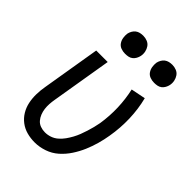

<svg xmlns="http://www.w3.org/2000/svg" viewBox="-217 -830 934 934"><g transform="rotate(45 250.0 -362.5)"><path d="M198 8Q170 8 144 1Q118 -6 97 -22Q76 -38 62.5 -60.5Q49 -83 43.5 -109Q38 -135 38.5 -163Q39 -191 44 -219L94 -520H173L121 -208Q118 -191 117 -174.5Q116 -158 118 -142Q120 -126 126 -111Q132 -96 142 -84.5Q152 -73 167 -67.5Q182 -62 199 -62Q217 -62 234.5 -68Q252 -74 266.5 -86.5Q281 -99 292 -114.5Q303 -130 312 -146.5Q321 -163 327.5 -180Q334 -197 339.5 -214.5Q345 -232 349.5 -249.5Q354 -267 357 -284Q366 -342 364 -398.5Q362 -455 350 -508L425 -523Q440 -464 442 -400.5Q444 -337 433 -273Q428 -242 419 -210Q410 -178 397 -147.5Q384 -117 365 -88Q346 -59 320.5 -36.5Q295 -14 262.5 -3Q230 8 198 8ZM404 -608Q389 -608 375.5 -613Q362 -618 354 -629.5Q346 -641 343.5 -655.5Q341 -670 343 -685Q345 -695 350.5 -705Q356 -715 364.5 -721.5Q373 -728 383.5 -730.5Q394 -733 405 -733Q420 -733 433.5 -727.5Q447 -722 455 -710.5Q463 -699 466 -684.5Q469 -670 466 -655Q464 -645 458.5 -635Q453 -625 444.5 -618.5Q436 -612 425.5 -610Q415 -608 404 -608ZM204 -608Q189 -608 175.5 -613Q162 -618 154 -629.5Q146 -641 143.5 -655.5Q141 -670 143 -685Q145 -695 150.5 -705Q156 -715 164.5 -721.5Q173 -728 183.5 -730.5Q194 -733 205 -733Q220 -733 233.5 -727.5Q247 -722 255 -710.5Q263 -699 266 -684.5Q269 -670 266 -655Q264 -645 258.5 -635Q253 -625 244.5 -618.5Q236 -612 225.5 -610Q215 -608 204 -608Z"/></g></svg>

Font: Iosevka SS18
Style: Italic
Weight: 400
Italic angle: -9°
Monospace: yes
Designer: Belleve Invis
Foundry: Belleve Invis
Version: Version 25.1.1; ttfautohint (v1.8.4)